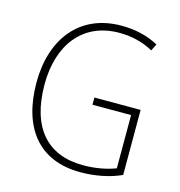

<svg xmlns="http://www.w3.org/2000/svg" viewBox="-109 -821 867 927"><g transform="rotate(15 325.0 -357.5)"><path d="M348 -356V-320H541V-54C497 -37 442 -26 379 -26C198 -26 99 -142 99 -356C99 -552 201 -689 384 -689C440 -689 497 -678 554 -647L571 -681C513 -712 452 -725 385 -725C176 -725 59 -571 59 -355C59 -131 165 10 375 10C446 10 518 -3 579 -31V-356Z"/></g></svg>

Font: Noto Sans SemiCondensed ExtraLight
Style: Regular
Weight: 200
Width: 4
Designer: Monotype Design Team
Foundry: Monotype Imaging Inc.
Version: Version 2.013